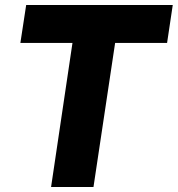

<svg xmlns="http://www.w3.org/2000/svg" viewBox="-20 -743 706 763"><path d="M183 0 268 -572.5H61L84 -723H666.5L644 -572.5H437.5L351.5 0Z"/></svg>

Font: Public Sans Thin ExtraBold
Style: Italic
Weight: 800
Italic angle: -8°
Version: Version 2.001